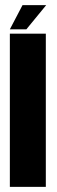

<svg xmlns="http://www.w3.org/2000/svg" viewBox="-20 -730 223 750"><path d="M18.5 0H159V-598.5H18.5ZM18.5 -615.5H83L160.5 -710H68Z"/></svg>

Font: Anybody ExtraCondensed
Style: Bold
Weight: 700
Width: 2
Version: Version 1.113;gftools[0.9.25]